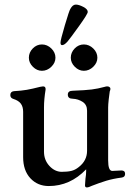

<svg xmlns="http://www.w3.org/2000/svg" viewBox="-20 -798 575 838"><path d="M351 11 353 -18Q356 -36 356 -51V-59Q286 14 193 14Q144 14 112.5 -20Q81 -54 81 -112V-310Q81 -332 71 -345.5Q61 -359 39 -366Q25 -370 25 -383Q25 -398 40 -400Q74 -402 97 -406Q120 -410 155 -419Q165 -421 168 -421Q180 -421 179 -407Q172 -364 172 -330V-136Q172 -100 195 -74.5Q218 -49 248 -48Q274 -48 291 -52Q308 -56 324 -69Q360 -97 360 -140V-315Q360 -341 340.5 -353.5Q321 -366 298 -367Q276 -367 276 -385Q276 -402 298 -402Q353 -404 380.5 -407.5Q408 -411 437 -419Q443 -421 448 -421Q454 -421 458 -418Q462 -415 462 -410Q462 -407 461 -404.5Q460 -402 459 -399Q457 -387 454.5 -364Q452 -341 452 -329V-98Q452 -52 470 -52L510 -54Q526 -54 526 -39Q526 -25 511 -23Q473 -18 443.5 -9Q414 0 381 13Q367 20 359 20Q351 20 351 11ZM106 -546Q106 -569 123 -586.5Q140 -604 163 -604Q186 -604 204 -586.5Q222 -569 222 -546Q222 -524 204 -506.5Q186 -489 163 -489Q141 -489 123.5 -506.5Q106 -524 106 -546ZM289 -546Q289 -569 306 -586.5Q323 -604 346 -604Q369 -604 387 -586.5Q405 -569 405 -546Q405 -524 387 -506.5Q369 -489 346 -489Q324 -489 306.5 -506.5Q289 -524 289 -546ZM244 -612Q244 -623 263 -687.5Q282 -752 287 -759Q297 -778 311 -778Q324 -778 343.5 -768Q363 -758 363 -746Q363 -737 324.5 -683.5Q286 -630 275 -617Q261 -601 251 -601Q244 -601 244 -612Z"/></svg>

Font: EB Garamond Medium
Style: Regular
Weight: 500
Designer: Georg Duffner and Octavio Pardo
Foundry: Georg Duffner
Version: Version 1.000